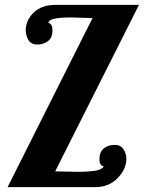

<svg xmlns="http://www.w3.org/2000/svg" viewBox="-20 -770 592 790"><path d="M207 -64.9 303.2 -63Q337.9 -63 367.2 -66.7Q396.5 -70.3 407.2 -85Q401.9 -85 395.5 -91.6Q389.2 -98.1 389.2 -115.2Q389.2 -145 407.2 -159.4Q425.3 -173.8 451.2 -173.8Q477.1 -173.8 488.5 -155.3Q500 -136.7 500 -117.2Q500 -74.2 463.9 -37.1Q427.7 0 372.1 0H11.2L360.8 -695.8L271 -698.2Q179.2 -698.2 179.2 -675.8Q184.1 -675.8 189.9 -668.9Q195.8 -662.1 195.8 -644.5Q195.8 -614.7 177.5 -600.8Q159.2 -586.9 133.3 -586.9Q107.4 -586.9 96.7 -605.7Q85.9 -624.5 85.9 -644.5Q85.9 -686.5 118.7 -718.3Q151.4 -750 209 -750H551.8Z"/></svg>

Font: UVF Lobster12
Style: Regular
Weight: 400
Designer: Pablo Impallari
Foundry: Pablo Impallari. www.impallari.com
Version: Version 1.004